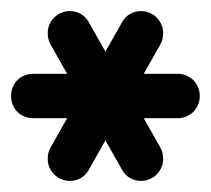

<svg xmlns="http://www.w3.org/2000/svg" viewBox="-20 -133 380 346"><path d="M0 40C0 63 17 80 40 80H101L71 133C67 140 66 147 66 154C66 174 83 193 106 193C120 193 133 186 140 173L170 120L200 173C207 186 220 193 234 193C258 193 274 173 274 154C274 147 273 140 269 133L239 80H300C322 80 340 63 340 40C340 17 322 0 300 0H239L269 -53C273 -60 274 -67 274 -74C274 -93 258 -113 234 -113C220 -113 207 -106 200 -93L170 -40L140 -93C133 -106 120 -113 106 -113C83 -113 66 -94 66 -74C66 -67 67 -60 71 -53L101 0H40C17 0 0 17 0 40Z"/></svg>

Font: Ekmelos
Style: Regular
Weight: 500
Designer: Thomas Richter (thomas-richter@aon.at)
Version: Version 2.58